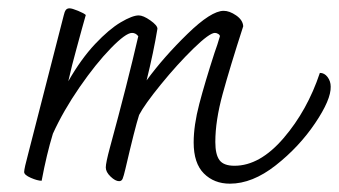

<svg xmlns="http://www.w3.org/2000/svg" viewBox="-20 -439 814 461"><path d="M532 2Q494 2 469.5 -22.5Q445 -47 445 -97Q445 -138 458.5 -189.5Q472 -241 495 -312Q502 -331 508 -352Q508 -355 504 -357.5Q500 -360 496 -360Q483 -360 444.5 -322.5Q406 -285 366.5 -236.5Q327 -188 314 -163Q304 -132 281 -33Q277 -16 274.5 -10Q272 -4 266 -4Q257 -4 245.5 -15Q234 -26 234 -37Q234 -48 244 -85Q286 -239 312 -352Q306 -360 297 -360Q282 -360 246 -323Q210 -286 171 -229.5Q132 -173 107 -118Q92 -69 80 -5Q70 -5 54 -12Q38 -19 38 -26Q38 -34 48 -71L133 -402Q135 -411 138 -415Q141 -419 147 -419Q153 -419 167.5 -413Q182 -407 186 -403L177 -371Q174 -359 163.5 -321.5Q153 -284 144 -244Q175 -298 208.5 -333.5Q242 -369 270 -385.5Q298 -402 313 -402Q324 -402 341 -390Q358 -378 358 -370Q349 -315 332 -246Q373 -302 430 -357.5Q487 -413 517 -413Q531 -413 547 -402Q563 -391 564 -376Q532 -277 514.5 -213Q497 -149 497 -98Q497 -68 507 -54.5Q517 -41 543 -41Q604 -41 661 -107.5Q718 -174 748 -264Q759 -264 766.5 -254Q774 -244 774 -231Q775 -200 736.5 -143Q698 -86 642 -42Q586 2 532 2Z"/></svg>

Font: Charmonman
Style: Regular
Weight: 400
Designer: Ekaluck Peanpanawate
Foundry: Cadson Demak Co.,Ltd.
Version: Version 1.000; ttfautohint (v1.6)